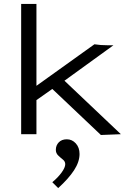

<svg xmlns="http://www.w3.org/2000/svg" viewBox="-20 -685 665 980"><path d="M495 4 247 -231 166 -174V0H88V-665H166V-247L462 -459Q493 -454 529 -454H559L309 -273L597 0ZM277 275 247 245Q276 221 294.5 195.5Q313 170 313 153Q313 139 301 129.5Q289 120 277 108.5Q265 97 265 80Q265 57 280 41.5Q295 26 321 26Q348 26 367 47Q386 68 386 101Q386 141 358 184Q330 227 277 275Z"/></svg>

Font: Inconsolata Expanded Thin
Style: Regular
Weight: 100
Width: 7
Monospace: yes
Designer: Raph Levien, Cyreal, Brenton Simpson
Foundry: Raph Levien, Cyreal, Google
Version: Version 3.100; ttfautohint (v1.8.4.7-5d5b)